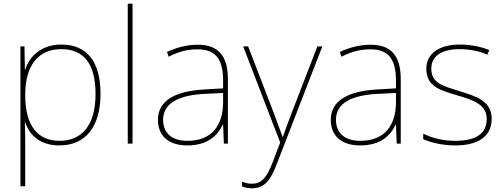

<svg xmlns="http://www.w3.org/2000/svg" viewBox="-20 -780 2738 1043"><path d="M313 -538C203 -538 139 -472 117 -402H115L113 -528H91V232H117V15C117 -27 117 -71 115 -116H117C139 -46 198 10 303 10C444 10 526 -91 526 -269C526 -445 453 -538 313 -538ZM313 -513C435 -513 499 -434 499 -269C499 -101 426 -15 303 -15C189 -15 117 -92 117 -262V-265C117 -421 185 -513 313 -513Z M700 0V-760H674V0Z M1054 -537C995 -537 940 -522 887 -498L896 -472C953 -501 1001 -512 1054 -512C1147 -512 1192 -463 1192 -343V-300L1089 -294C932 -285 838 -234 838 -129C838 -45 892 10 998 10C1106 10 1162 -42 1190 -103H1192L1196 0H1218V-350C1218 -480 1163 -537 1054 -537ZM1091 -270 1192 -275V-220C1190 -99 1131 -15 998 -15C913 -15 866 -58 866 -129C866 -222 955 -263 1091 -270Z M1301 -528 1502 -6 1461 102C1428 187 1400 218 1349 218C1328 218 1314 214 1295 207V233C1314 240 1330 243 1349 243C1414 243 1449 202 1482 115L1731 -528H1704L1565 -168C1542 -108 1527 -66 1517 -37H1515C1505 -65 1489 -108 1465 -172L1328 -528Z M1993 -537C1934 -537 1879 -522 1826 -498L1835 -472C1892 -501 1940 -512 1993 -512C2086 -512 2131 -463 2131 -343V-300L2028 -294C1871 -285 1777 -234 1777 -129C1777 -45 1831 10 1937 10C2045 10 2101 -42 2129 -103H2131L2135 0H2157V-350C2157 -480 2102 -537 1993 -537ZM2030 -270 2131 -275V-220C2129 -99 2070 -15 1937 -15C1852 -15 1805 -58 1805 -129C1805 -222 1894 -263 2030 -270Z M2651 -134C2651 -235 2561 -258 2473 -286C2392 -312 2323 -325 2323 -407C2323 -478 2382 -513 2478 -513C2531 -513 2590 -501 2627 -483L2638 -508C2596 -525 2541 -538 2478 -538C2366 -538 2296 -489 2296 -407C2296 -309 2371 -290 2464 -262C2552 -236 2624 -212 2624 -134C2624 -60 2574 -15 2453 -15C2391 -15 2332 -28 2279 -54V-24C2317 -7 2380 10 2453 10C2585 10 2651 -45 2651 -134Z"/></svg>

Font: Noto Sans Telugu Thin
Style: Regular
Weight: 100
Designer: Jelle Bosma - Monotype Design Team
Foundry: Monotype Imaging Inc.
Version: Version 2.005